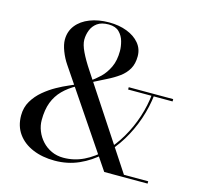

<svg xmlns="http://www.w3.org/2000/svg" viewBox="-110 -875 1025 1001"><g transform="rotate(15 402.0 -375.0)"><path d="M535 0 204 -490Q184.5 -518.5 171.2 -553Q158 -587.5 158 -613.5Q158 -658.5 184 -691.5Q210 -724.5 255.5 -742.2Q301 -760 359 -760Q412.5 -760 455.2 -743.5Q498 -727 522.8 -697.2Q547.5 -667.5 547.5 -627.5Q547.5 -587 531.5 -559Q515.5 -531 487.5 -510.5Q459.5 -490 423.5 -472.2Q387.5 -454.5 348 -434L341.5 -442Q365.5 -457 391 -481.5Q416.5 -506 433.8 -542.5Q451 -579 451 -630Q451 -654 443.5 -681.8Q436 -709.5 416.2 -729.2Q396.5 -749 359 -749Q320.5 -749 298 -732.8Q275.5 -716.5 265.8 -691.2Q256 -666 256 -639.5Q256 -613.5 274 -575.8Q292 -538 324 -490L638 -12.5H769V0ZM269 10Q202.5 10 150.8 -11.8Q99 -33.5 69.5 -74.5Q40 -115.5 40 -173Q40 -216.5 60.5 -251Q81 -285.5 112.5 -311.8Q144 -338 177.8 -356.8Q211.5 -375.5 238.8 -387Q266 -398.5 277.5 -404L282 -395.5Q239.5 -372.5 210 -342.8Q180.5 -313 165.2 -273Q150 -233 150 -177.5Q150 -147.5 161.5 -118.8Q173 -90 194.2 -66.8Q215.5 -43.5 244.8 -30Q274 -16.5 309 -16.5Q367 -16.5 419 -41.8Q471 -67 514.5 -111.2Q558 -155.5 591 -212Q624 -268.5 644.5 -331.5Q665 -394.5 671 -457H683.5Q676.5 -390 653.8 -323Q631 -256 594.5 -196.2Q558 -136.5 508.8 -90Q459.5 -43.5 399.2 -16.8Q339 10 269 10ZM544 -447.5V-460H784V-447.5Z"/></g></svg>

Font: Bodoni Moda 18pt
Style: Regular
Weight: 400
Designer: Owen Earl
Foundry: indestructible type
Version: Version 2.005